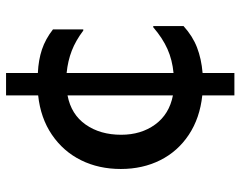

<svg xmlns="http://www.w3.org/2000/svg" viewBox="-100 -578 794 634"><g transform="rotate(-90 297.0 -261.0)"><path d="M528 -52Q495 -22 457.5 -7.5Q420 7 373 11V116H299V10Q224 2 169 -34.5Q114 -71 85 -129Q56 -187 56 -259Q56 -332 85 -390.5Q114 -449 169 -486.5Q224 -524 299 -532V-638H373V-533Q416 -531 450.5 -519.5Q485 -508 517 -483V-383H513Q480 -408 446.5 -421Q413 -434 373 -438V-85Q416 -89 452 -105Q488 -121 524 -152H528ZM299 -87V-435Q236 -423 202.5 -375Q169 -327 169 -258Q169 -192 203 -145.5Q237 -99 299 -87Z"/></g></svg>

Font: Amiko SemiBold
Style: Regular
Weight: 600
Designer: Pablo Impallari, Rodrigo Fuenzalida, Andres Torresi
Foundry: Impallari Type
Version: Version 1.001; ttfautohint (v1.3)